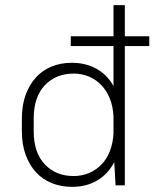

<svg xmlns="http://www.w3.org/2000/svg" viewBox="-20 -720 600 746"><path d="M255 -579H421V-700H465V-579H560V-541H465V0H429L424 -90Q399 -43 357 -18.5Q315 6 261 6Q217 6 181 -8.5Q145 -23 119.5 -51Q94 -79 79.5 -119Q65 -159 65 -210V-260Q65 -311 79.5 -351Q94 -391 119.5 -419Q145 -447 180.5 -461.5Q216 -476 259 -476Q313 -476 354.5 -453Q396 -430 421 -386V-541H255ZM266 -36Q298 -36 325.5 -47.5Q353 -59 374 -80.5Q395 -102 407 -133Q419 -164 421 -202V-268Q419 -306 407 -336.5Q395 -367 374 -389Q353 -411 325.5 -422.5Q298 -434 266 -434Q197 -434 154 -388.5Q111 -343 111 -260V-210Q111 -127 154 -81.5Q197 -36 266 -36Z"/></svg>

Font: PT Root UI Web Light
Style: Regular
Weight: 300
Designer: Vitaly Kuzmin
Foundry: ParaType Ltd.
Version: Version 1.000W